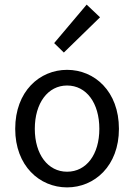

<svg xmlns="http://www.w3.org/2000/svg" viewBox="-20 -801 582 833"><path d="M271 12C390 12 496 -81 496 -242C496 -405 390 -498 271 -498C152 -498 46 -405 46 -242C46 -81 152 12 271 12ZM271 -56C188 -56 131 -131 131 -242C131 -354 188 -430 271 -430C355 -430 411 -354 411 -242C411 -131 355 -56 271 -56ZM257 -573 414 -726 356 -781 215 -614Z"/></svg>

Font: Giro Sans Regular
Style: Regular
Weight: 400
Designer: Paul D. Hunt
Foundry: Adobe Systems Incorporated
Version: Version 1.000;PS 1.0;hotconv 1.0.88;makeotf.lib2.5.647800